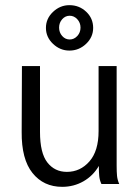

<svg xmlns="http://www.w3.org/2000/svg" viewBox="-20 -713 540 744"><path d="M64 -202 65 -457H135V-202Q135 -120 163.5 -83.5Q192 -47 239 -47Q291 -47 326.5 -87.5Q362 -128 362 -205V-457H432V-71Q432 -47 433.5 -31.5Q435 -16 442 0H373Q366 -15 364.5 -31Q363 -47 363 -70Q341 -32 303.5 -10.5Q266 11 221 11Q149 11 106 -42.5Q63 -96 64 -202ZM158 -605Q158 -641 185.5 -667Q213 -693 249 -693Q287 -693 314 -667.5Q341 -642 341 -605Q341 -569 313.5 -543Q286 -517 249 -517Q213 -517 185.5 -543Q158 -569 158 -605ZM292 -606Q292 -625 279.5 -638.5Q267 -652 250 -652Q233 -652 221 -638.5Q209 -625 209 -606Q209 -587 221 -573.5Q233 -560 250 -560Q267 -560 279.5 -573.5Q292 -587 292 -606Z"/></svg>

Font: Vazir Code
Style: Code
Weight: 400
Foundry: DejaVu fonts team - Redesigned by Saber Rastikerdar
Version: Version 1.1.2